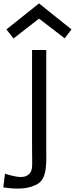

<svg xmlns="http://www.w3.org/2000/svg" viewBox="-63 -859 441 1129"><path d="M125.5 17.1C125.5 108.9 132.3 138.2 109.9 162.6C84 190.9 40.5 185.5 -33.7 162.6L-43.5 242.7C16.1 252 86.9 256.3 142.6 230.5C210.4 203.6 210.4 128.4 209 17.1V-564.9H125.5ZM166.5 -749.5 317.4 -633.8 357.4 -686 166.5 -838.9 -25.4 -686 16.6 -632.8Z"/></svg>

Font: Duru Sans
Style: Regular
Weight: 400
Designer: Onur Yazıcıgil
Foundry: Onur Yazıcıgil
Version: Version 1.002